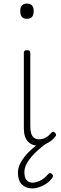

<svg xmlns="http://www.w3.org/2000/svg" viewBox="-20 -795 340 1071"><path d="M191 17Q173 17 159 11Q145 5 134.5 -7Q124 -19 118.5 -37Q113 -55 113 -80V-500Q113 -508 117 -511.5Q121 -515 130 -515Q140 -515 144.5 -511.5Q149 -508 149 -500V-93Q149 -69 153.5 -52.5Q158 -36 169 -27Q180 -18 198 -18Q209 -18 220 -21Q231 -24 242.5 -32Q254 -40 265 -53Q270 -59 275.5 -60Q281 -61 286 -55Q291 -51 292.5 -46Q294 -41 290 -35Q279 -20 263 -8Q247 4 228.5 10.5Q210 17 191 17ZM130 -690Q111 -690 102 -701Q93 -712 93 -733Q93 -754 102.5 -764.5Q112 -775 130 -775Q149 -775 158.5 -764.5Q168 -754 168 -733Q168 -711 158.5 -700.5Q149 -690 130 -690ZM160 256Q124 256 102 234Q80 212 80 169Q80 145 90.5 122Q101 99 119 76.5Q137 54 161 33.5Q185 13 212 -6H248V-2Q224 15 200.5 35Q177 55 158 76.5Q139 98 127.5 120.5Q116 143 116 166Q116 194 128 209Q140 224 162 224Q178 224 202.5 213Q227 202 247 178Q253 171 258.5 170.5Q264 170 268 174Q275 179 275.5 185Q276 191 271 198Q258 216 239 229Q220 242 199.5 249Q179 256 160 256Z"/></svg>

Font: Playwrite BR Thin
Style: Regular
Weight: 250
Version: Version 1.003